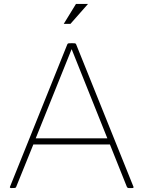

<svg xmlns="http://www.w3.org/2000/svg" viewBox="-20 -953 727 973"><path d="M650 0H633Q626 0 623 -6L537 -221H149L62 -6Q60 -2 57.5 -1Q55 0 37 0Q30 0 30 -5Q30 -7 321 -728Q323 -732 325.5 -733Q328 -734 344 -734Q359 -734 361.5 -733Q364 -732 366 -728Q657 -7 657 -5Q657 0 650 0ZM524 -252 343 -704 161 -252ZM337 -832H303L365 -933H426Z"/></svg>

Font: YamahaIndonesia935. App Thin
Style: Regular
Weight: 100
Designer: Dalton Maag Ltd
Foundry: Dalton Maag Ltd
Version: Version 1.002